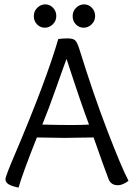

<svg xmlns="http://www.w3.org/2000/svg" viewBox="-20 -839 609 880"><path d="M388 -268Q354 -357 285 -569Q276 -546 239 -441Q202 -336 174 -268Q252 -266 305 -266Q358 -266 388 -268ZM409 -209Q297 -207 273 -207Q249 -207 149 -209Q82 -40 65 21Q32 14 18.5 5Q5 -4 5 -17.5Q5 -31 48 -131Q192 -470 247 -660Q266 -663 290 -663Q314 -663 324 -654.5Q334 -646 345 -610Q408 -407 471.5 -241.5Q535 -76 569 -10Q541 10 521 10Q489 10 478 -17Q459 -66 409 -209ZM416 -765.5Q416 -743 400 -727.5Q384 -712 363.5 -712Q343 -712 328 -727Q313 -742 313 -765Q313 -788 329 -803.5Q345 -819 365.5 -819Q386 -819 401 -803.5Q416 -788 416 -765.5ZM238 -765.5Q238 -743 222 -727.5Q206 -712 185.5 -712Q165 -712 150 -727Q135 -742 135 -765Q135 -788 151 -803.5Q167 -819 187.5 -819Q208 -819 223 -803.5Q238 -788 238 -765.5Z"/></svg>

Font: Overlock
Style: Regular
Weight: 400
Designer: Dario Muhafara
Foundry: Dario Manuel Muhafara
Version: Version 1.001